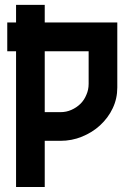

<svg xmlns="http://www.w3.org/2000/svg" viewBox="-20 -578 511 788"><path d="M461.4 -218.8Q461.4 -172.9 442.4 -133.3Q424.3 -94.7 390.6 -63.5Q359.4 -34.7 316.4 -17.1Q274.9 0 227.5 0H163.6V189.5H45.9V-367.7H9.8V-485.8H45.9V-558.1H163.6V-485.8H461.4ZM334.5 -189Q343.8 -209.5 343.8 -233.9V-367.7H163.6V-117.7H227.5Q252.4 -117.7 272.9 -127Q293.9 -136.2 310.1 -151.9Q326.2 -168 334.5 -189Z"/></svg>

Font: Sangha Kali
Style: Regular
Weight: 400
Designer: Seslavinskaya Anna
Foundry: Popkern
Version: Version 2.000;PS 002.000;hotconv 1.0.88;makeotf.lib2.5.64775